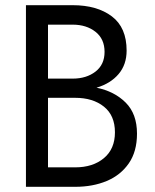

<svg xmlns="http://www.w3.org/2000/svg" viewBox="-20 -720 598 740"><path d="M508 -205Q508 -136 476.5 -90.5Q445 -45 391.5 -22.5Q338 0 270 0H80V-700H260Q354 -700 411 -657Q468 -614 468 -525Q468 -471 437 -434.5Q406 -398 352 -382Q421 -368 464.5 -324.5Q508 -281 508 -205ZM260 -625H165V-417H260Q313 -417 348 -444Q383 -471 383 -520Q383 -570 348 -597.5Q313 -625 260 -625ZM165 -75H270Q338 -75 380.5 -110.5Q423 -146 423 -210Q423 -275 380.5 -309Q338 -343 270 -343H165Z"/></svg>

Font: Jost*
Style: Regular
Weight: 400
Version: Version 3.7